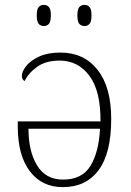

<svg xmlns="http://www.w3.org/2000/svg" viewBox="-20 -759 539 789"><path d="M238 10Q152 10 102.5 -55.5Q53 -121 53 -239V-260H393Q394 -385 347.5 -447.5Q301 -510 225 -510Q169 -510 133.5 -485Q98 -460 81 -426Q70 -432 70 -447Q70 -465 87.5 -487.5Q105 -510 140.5 -526.5Q176 -543 228 -543Q325 -543 381 -472Q437 -401 437 -270Q437 -129 385 -59.5Q333 10 238 10ZM239 -21Q317 -21 351.5 -77Q386 -133 391 -230H97Q97 -137 132.5 -79Q168 -21 239 -21ZM327 -652Q314 -652 306 -661Q298 -670 298 -696Q298 -721 306 -730Q314 -739 327 -739Q340 -739 348 -730Q356 -721 356 -696Q356 -670 348 -661Q340 -652 327 -652ZM160 -652Q147 -652 139 -661Q131 -670 131 -696Q131 -721 139 -730Q147 -739 160 -739Q173 -739 181 -730Q189 -721 189 -696Q189 -670 181 -661Q173 -652 160 -652Z"/></svg>

Font: Noto Serif ExtraLight
Style: Regular
Weight: 200
Designer: Monotype Design Team
Foundry: Monotype Imaging Inc.
Version: Version 2.015; ttfautohint (v1.8.4.7-5d5b)